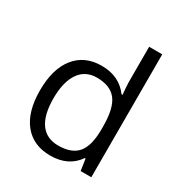

<svg xmlns="http://www.w3.org/2000/svg" viewBox="-179 -889 971 1028"><g transform="rotate(30 306.5 -375.0)"><path d="M450.2 -71.8H445.8Q389.6 9.8 277.8 9.8Q172.9 9.8 114.5 -62Q56.2 -133.8 56.2 -266.1Q56.2 -398.4 114.7 -471.7Q173.3 -544.9 277.8 -544.9Q386.7 -544.9 444.8 -465.8H451.2L447.8 -504.4L445.8 -542V-759.8H526.9V0H460.9ZM288.1 -58.1Q371.1 -58.1 408.4 -103.3Q445.8 -148.4 445.8 -249V-266.1Q445.8 -379.9 408 -428.5Q370.1 -477.1 287.1 -477.1Q215.8 -477.1 178 -421.6Q140.1 -366.2 140.1 -265.1Q140.1 -162.6 177.7 -110.4Q215.3 -58.1 288.1 -58.1Z"/></g></svg>

Font: CAA NEO Sans
Style: Regular
Weight: 400
Version: Version 1.10